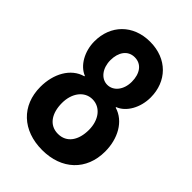

<svg xmlns="http://www.w3.org/2000/svg" viewBox="-234 -897 1012 1012"><g transform="rotate(45 272.0 -391.5)"><path d="M272.9 11.2C418 11.2 513.7 -78.6 513.7 -218.3C513.7 -313 468.8 -397.9 388.7 -421.4V-424.8C443.4 -445.3 481.9 -513.7 481.9 -589.4C481.9 -708.5 399.9 -795.4 272 -795.4C144.5 -795.4 62.5 -708.5 62.5 -589.4C62.5 -514.6 101.1 -446.3 155.8 -424.8V-421.4C75.7 -399.4 30.8 -314.5 30.8 -218.3C30.8 -78.6 127 11.2 272.9 11.2ZM272.5 -474.6C226.6 -474.6 192.4 -519 192.4 -578.6C192.4 -636.7 221.2 -680.2 272.5 -680.2C324.7 -680.2 353 -636.7 353 -577.6C353 -518.1 318.8 -474.6 272.5 -474.6ZM271.5 -107.9C206.5 -107.9 171.4 -162.1 171.4 -238.3C171.4 -312 212.4 -366.2 271.5 -366.2C332 -366.2 372.6 -312 372.6 -238.3C372.6 -162.1 337.4 -107.9 271.5 -107.9Z"/></g></svg>

Font: Decalotype SemiBold
Style: Regular
Weight: 600
Designer: Alfredo Marco Pradil
Foundry: Alfredo Marco Pradil
Version: Version 1.0